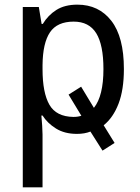

<svg xmlns="http://www.w3.org/2000/svg" viewBox="-20 -566 603 826"><path d="M311 10Q258 10 221 -13Q184 -36 163 -69H158Q160 -49 161.5 -25Q163 -1 163 13V240H78V-536H147L159 -463H164Q187 -501 223 -523.5Q259 -546 313 -546Q405 -546 459 -476.5Q513 -407 513 -269Q513 -180 490 -120Q467 -60 426 -27L473 49L421 82L369 0Q344 10 311 10ZM297 -473Q226 -473 195 -427Q164 -381 163 -286V-268Q163 -167 192.5 -115.5Q222 -64 296 -63Q315 -63 330 -68L275 -159L329 -193L384 -102Q425 -153 425 -269Q425 -373 394 -423Q363 -473 297 -473Z"/></svg>

Font: Noto Sans SemiCondensed
Style: Regular
Weight: 400
Width: 4
Designer: Monotype Design Team
Foundry: Monotype Imaging Inc.
Version: Version 2.013; ttfautohint (v1.8.4.7-5d5b)